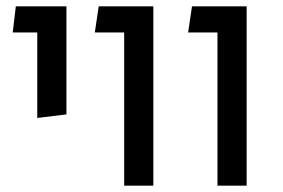

<svg xmlns="http://www.w3.org/2000/svg" viewBox="-20 -584 891 604"><path d="M97.2 -212.9V-481.9H20L29.8 -564H189V-224.1Z M370.6 0V-481.9H278.3L290.5 -564H462.4V0Z M664.1 0V-481.9H571.8L584 -564H755.9V0Z"/></svg>

Font: FiraGO
Style: Regular
Weight: 400
Designer: bBox Type
Foundry: bBox Type GmbH
Version: Version 1.001;PS 001.001;hotconv 1.0.88;makeotf.lib2.5.64775